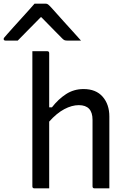

<svg xmlns="http://www.w3.org/2000/svg" viewBox="-84 -1030 704 1050"><path d="M104 0Q93 0 93 -11V-750H174Q185 -750 185 -739V-443H200Q235 -488 277.5 -515.5Q320 -543 373 -543Q441 -543 477.5 -501Q514 -459 514 -393V0H433Q422 0 422 -11V-375Q422 -455 347 -455Q309 -455 267.5 -433Q226 -411 185 -365V0ZM105 -1010H165Q173 -1010 178.5 -1006Q184 -1002 197 -988Q205 -979 223.5 -958.5Q242 -938 266 -911Q290 -884 315 -857Q340 -830 359 -808H286Q275 -808 269.5 -810Q264 -812 257 -819Q246 -830 216 -860.5Q186 -891 142 -936H139Q96 -893 66.5 -862.5Q37 -832 13 -808H-53Q-64 -808 -64 -817Q-64 -821 -60 -825.5Q-56 -830 -43 -845Q-31 -859 -10.5 -881.5Q10 -904 32.5 -929Q55 -954 75 -976Q95 -998 105 -1010Z"/></svg>

Font: Recursive Sn Lnr St
Style: Regular
Weight: 400
Version: Version 1.079;hotconv 1.0.112;makeotfexe 2.5.65598; ttfautoh